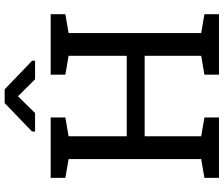

<svg xmlns="http://www.w3.org/2000/svg" viewBox="-87 -858 945 811"><g transform="rotate(-90 385.5 -452.5)"><path d="M39.6 0V-61.5L119.1 -75.2V-635.3L39.6 -648.9V-710.9H294.9V-648.9L215.3 -635.3V-389.6H555.2V-635.3L475.6 -648.9V-710.9H731V-648.9L651.4 -635.3V-75.2L731 -61.5V0H475.6V-61.5L555.2 -75.2V-314H215.3V-75.2L294.9 -61.5V0ZM235.4 -776.9V-789.6L355.5 -905.3H413.6L534.7 -789.1V-776.9H456.1L384.3 -849.1L313.5 -776.9Z"/></g></svg>

Font: Roboto Slab
Style: Regular
Weight: 400
Designer: Google
Version: Version 2.000; ttfautohint (v1.8.1.43-b0c9)